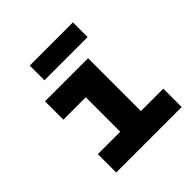

<svg xmlns="http://www.w3.org/2000/svg" viewBox="-216 -1012 1182 1182"><g transform="rotate(-45 375.0 -421.0)"><path d="M130 -620H505V-160H700V0H130V-160H325V-460H130ZM219 -714V-842H595V-714Z"/></g></svg>

Font: Martian Mono SemiExpanded ExtraBold
Style: Regular
Weight: 800
Width: 6
Designer: Roman Shamin
Foundry: Evil Martians
Version: Version 1.000